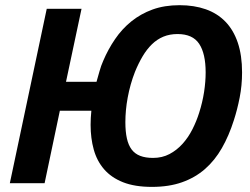

<svg xmlns="http://www.w3.org/2000/svg" viewBox="-20 -710 967 744"><path d="M568.8 14.2Q502 14.2 456.5 -3.9Q411.1 -22 383.3 -54.2Q355.5 -86.4 343.3 -130.4Q331.1 -174.3 331.1 -226.1Q331.1 -252.9 334 -280.8H211.9L152.8 0H18.1L161.1 -675.8H295.9L235.8 -393.1H354Q359.4 -411.6 365.5 -433.6Q371.6 -455.6 379.9 -474.1Q398.9 -519 425.8 -558.3Q452.6 -597.7 488.8 -627Q524.9 -656.2 571 -673.1Q617.2 -689.9 675.8 -689.9Q732.4 -689.9 777.3 -674.1Q822.3 -658.2 853.5 -626Q884.8 -593.8 901.4 -544.7Q918 -495.6 918 -429.2Q918 -378.9 908.7 -331.8Q899.4 -284.7 886.2 -244.1Q867.2 -184.1 839.8 -136.2Q812.5 -88.4 774.2 -54.9Q735.8 -21.5 685.3 -3.7Q634.8 14.2 568.8 14.2ZM465.8 -236.8Q465.8 -199.7 471.7 -173.6Q477.5 -147.5 490.2 -130.6Q502.9 -113.8 523.4 -106Q543.9 -98.1 573.2 -98.1Q608.4 -98.1 636.7 -113Q665 -127.9 687.3 -152.6Q709.5 -177.2 725.6 -209Q741.7 -240.7 752 -273.9Q764.6 -313.5 770.8 -353.5Q776.9 -393.6 776.9 -429.2Q776.9 -502.4 751.7 -540.3Q726.6 -578.1 668 -578.1Q637.7 -578.1 613 -567.9Q588.4 -557.6 568.6 -538.3Q548.8 -519 532.7 -491.9Q516.6 -464.8 502.9 -431.2Q493.7 -407.7 486.6 -382.6Q479.5 -357.4 474.9 -332.3Q470.2 -307.1 468 -283Q465.8 -258.8 465.8 -236.8Z"/></svg>

Font: Lorenzo Sans
Style: Bold Italic
Weight: 700
Italic angle: -12°
Foundry: Intel Corporation
Version: Version 1.00; ttfautohint (v1.5)